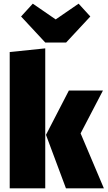

<svg xmlns="http://www.w3.org/2000/svg" viewBox="-20 -1028 587 1048"><path d="M227 -764V0H33V-744ZM542 -534 420 -300 547 0H340L231 -292L356 -534ZM409 -1008 473 -938 341 -796H227L95 -938L159 -1008L284 -922Z"/></svg>

Font: Fira Sans Condensed Black
Style: Regular
Weight: 900
Width: 3
Designer: Carrois Corporate & Edenspiekermann AG
Foundry: Carrois Corporate GbR & Edenspiekermann AG
Version: Version 4.203